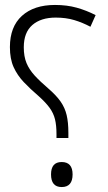

<svg xmlns="http://www.w3.org/2000/svg" viewBox="-20 -744 436 775"><path d="M208 -187V-203Q208 -238 202 -262.5Q196 -287 180.5 -308.5Q165 -330 136 -356Q102 -385 76 -412.5Q50 -440 35 -473Q20 -506 20 -554Q20 -636 68.5 -680Q117 -724 202 -724Q250 -724 289.5 -713Q329 -702 366 -683L345 -636Q313 -653 279.5 -663Q246 -673 205 -673Q145 -673 110.5 -643Q76 -613 76 -553Q76 -516 87 -489.5Q98 -463 120 -439Q142 -415 177 -385Q208 -358 225 -333.5Q242 -309 249 -279.5Q256 -250 256 -208V-187ZM229 11Q186 11 186 -40Q186 -90 229 -90Q273 -90 273 -40Q273 11 229 11Z"/></svg>

Font: Noto Sans Arabic UI SmCn Lt
Style: Regular
Weight: 300
Width: 4
Designer: Monotype Design Team, Nadine Chahine and Nizar Qandah
Foundry: Monotype Imaging Inc.
Version: Version 2.010; ttfautohint (v1.8.4.7-5d5b)